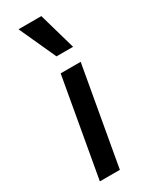

<svg xmlns="http://www.w3.org/2000/svg" viewBox="-195 -781 646 823"><g transform="rotate(-30 128.0 -369.5)"><path d="M122 -485H221L135 0H36ZM60 -739H173L225 -557H143Z"/></g></svg>

Font: Niramit Medium
Style: Italic
Weight: 500
Italic angle: -10°
Designer: Katatrad Aksorn Co.,Ltd.
Foundry: Cadson Demak Co.,Ltd.
Version: Version 1.000; ttfautohint (v1.6)